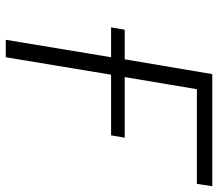

<svg xmlns="http://www.w3.org/2000/svg" viewBox="-64 -674 738 649"><g transform="rotate(90 304.5 -349.0)"><path d="M80 -402H180L230 -698H609L601 -646H281L240 -402H445L437 -356H232L173 0H114L173 -356H72Z"/></g></svg>

Font: IBM Plex Mono Light
Style: Italic
Weight: 300
Italic angle: -9°
Monospace: yes
Designer: Mike Abbink, Paul van der Laan, Pieter van Rosmalen
Foundry: Bold Monday
Version: Version 2.3